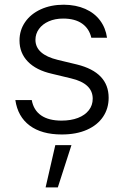

<svg xmlns="http://www.w3.org/2000/svg" viewBox="-20 -558 525 812"><path d="M247.1 -479.5Q212.9 -479.5 186.3 -467.8Q159.7 -456.1 144.8 -435.5Q129.9 -415 129.9 -389.6Q129.9 -327.6 224.6 -304.7L305.7 -285.2Q439.5 -252 439.5 -144.5Q439.5 -99.1 415.8 -64Q392.1 -28.8 347.4 -9Q302.7 10.7 241.2 10.7Q156.2 10.7 105.7 -26.9Q55.2 -64.5 44.9 -134.8H114.3Q122.1 -91.8 154.1 -69.8Q186 -47.9 240.2 -47.9Q279.8 -47.9 309.6 -59.3Q339.4 -70.8 355.7 -91.8Q372.1 -112.8 372.1 -140.6Q372.1 -205.1 280.3 -226.6L199.2 -246.1Q132.8 -261.2 97.7 -297.6Q62.5 -334 62.5 -386.7Q62.5 -430.2 86.2 -464.6Q109.9 -499 152.6 -518.6Q195.3 -538.1 250 -538.1Q301.3 -537.6 340.6 -520.3Q379.9 -502.9 403.3 -471.4Q426.8 -439.9 432.6 -398.4H366.2Q357.4 -437 327.1 -458.3Q296.9 -479.5 247.1 -479.5ZM213.9 55.7H282.2L224.6 234.4H172.9Z"/></svg>

Font: Pretendard GOV Light
Style: Regular
Weight: 300
Designer: Base glyphs from Inter by Rasmus Andersson; Hangeul glyphs from Noto Sans CJK(Source Han Sans) by Jang Soo-young and Kan
Foundry: Kil Hyung-jin
Version: Version 1.309